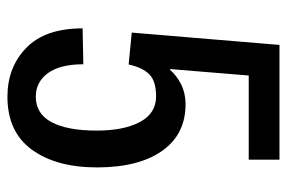

<svg xmlns="http://www.w3.org/2000/svg" viewBox="-146 -605 761 509"><g transform="rotate(90 234.5 -350.5)"><path d="M66.4 -319.3 99.1 -710.9H403.3V-629.4H180.2L163.1 -420.9L164.6 -420.4Q180.2 -438 202.1 -449.5Q224.1 -460.9 252.4 -461.9Q334.5 -463.4 379.2 -400.9Q423.8 -338.4 423.8 -227.1Q423.8 -119.1 376.7 -54.4Q329.6 10.3 236.3 10.3Q158.2 10.3 106.7 -39.8Q55.2 -89.8 55.2 -189L150.4 -190.9Q150.4 -129.4 173.8 -97.2Q197.3 -64.9 236.3 -64.9Q281.7 -64.9 304 -106.9Q326.2 -148.9 326.2 -226.1Q326.2 -298.8 303.2 -341.3Q280.3 -383.8 235.4 -383.8Q195.3 -383.8 177.2 -366Q159.2 -348.1 150.9 -311Z"/></g></svg>

Font: Franco
Style: Regular
Weight: 400
Designer: Google
Version: Version 1.200311; 2013